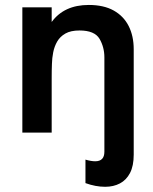

<svg xmlns="http://www.w3.org/2000/svg" viewBox="-20 -522 604 756"><path d="M394 213.5Q356.5 213.5 316.5 199V106.5Q338.5 113 355 113Q391 113 391 75.5V-296Q391 -336 372 -369Q352.5 -402 293 -402Q258.5 -402 237.5 -390Q216.5 -378 205.2 -358.5Q194 -339 189.5 -316Q185 -293 184.5 -270.5Q183.5 -247 183.5 -212.5V0H68V-493H183.5V-435.5Q232.5 -502.5 329.5 -502.5Q388.5 -502.5 427.8 -480.5Q467 -458.5 486.8 -419.2Q506.5 -380 506.5 -328V87Q506.5 131 492 159Q477.5 187 452.2 200.2Q427 213.5 394 213.5Z"/></svg>

Font: Acari Sans Neue
Style: Bold
Weight: 700
Designer: Alfredo Marco Pradil (font), Cristiano Sobral (main changes)
Foundry: Hanken Design Co. (font), Cristiano Sobral (main changes)
Version: Version 2.459;March 19, 2022;FontCreator 14.0.0.2808 64-bit;